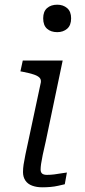

<svg xmlns="http://www.w3.org/2000/svg" viewBox="-20 -795 361 818"><path d="M78 -62Q78 -77 80.5 -94Q83 -111 88.5 -137.5Q94 -164 103 -205L154 -444Q156 -457 147.5 -465Q139 -473 121 -478.5Q103 -484 78 -489L67 -491L77 -537H247L175 -193Q167 -159 162 -135Q157 -111 155 -96.5Q153 -82 153 -73Q153 -61 159.5 -55.5Q166 -50 180 -50Q196 -50 211.5 -52Q227 -54 241 -56.5Q255 -59 265 -60L256 -10Q243 -7 227.5 -3.5Q212 0 195 1.5Q178 3 160 3Q136 3 117 -4Q98 -11 88 -26Q78 -41 78 -62ZM164 -717Q164 -746 180.5 -760.5Q197 -775 224 -775Q249 -775 266 -760.5Q283 -746 283 -717Q283 -687 266 -672.5Q249 -658 224 -658Q197 -658 180.5 -672.5Q164 -687 164 -717Z"/></svg>

Font: Roboto Serif Light
Style: Italic
Weight: 300
Italic angle: -10°
Version: Version 1.007